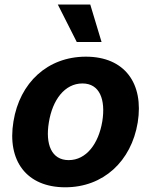

<svg xmlns="http://www.w3.org/2000/svg" viewBox="-20 -797 652 828"><path d="M311.1 -615.8H418L369.3 -777.3H229.4ZM261.4 10.7C425.8 10.7 546.2 -101.6 573.9 -268.5C601.2 -438.2 516.7 -552.6 350.5 -552.6C185.4 -552.6 65 -440.7 38 -273.1C9.9 -103.7 94.5 10.7 261.4 10.7ZM276.3 -106.5C201.7 -106.5 175.1 -175.4 190.7 -269.2C206 -365.4 258.5 -437.1 335.6 -437.1C409.8 -437.1 436.1 -367.9 421.2 -273.8C405.2 -177.6 352.6 -106.5 276.3 -106.5Z"/></svg>

Font: TID UI
Style: Bold Italic
Weight: 700
Italic angle: -9.39999°
Designer: The TID Project Authors
Foundry: Bakken & Bæck
Version: Version 1.001;hotconv 1.0.109;makeotfexe 2.5.65596